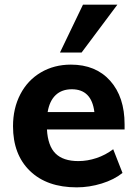

<svg xmlns="http://www.w3.org/2000/svg" viewBox="-20 -798 590 826"><path d="M516 -241H182Q186 -170 219 -137.5Q252 -105 317 -105Q356 -105 395 -118Q434 -131 467 -156L507 -54Q471 -25 417.5 -8.5Q364 8 310 8Q182 8 109 -62.5Q36 -133 36 -255Q36 -332 67.5 -392.5Q99 -453 156 -486.5Q213 -520 285 -520Q392 -520 454 -450.5Q516 -381 516 -263ZM185 -316H386Q374 -414 289 -414Q246 -414 219.5 -389Q193 -364 185 -316ZM331 -572H238L337 -778H485Z"/></svg>

Font: Muli ExtraBold
Style: Regular
Weight: 800
Designer: Vernon Adams
Foundry: Vernon Adams
Version: Version 2.000